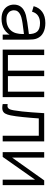

<svg xmlns="http://www.w3.org/2000/svg" viewBox="924 -1519 610 2498"><g transform="rotate(90 1229.0 -270.0)"><path d="M224.7 15Q163.3 15 122.2 -7.1Q81.2 -29.2 60.6 -65.6Q40 -102 40 -145Q40 -189.2 57.7 -220.3Q75.3 -251.5 106.2 -271.4Q137.2 -291.3 177.3 -302Q218.7 -312 268.3 -319.7Q318 -327.3 365.8 -333.2Q413.7 -339.2 449.7 -344.3L423.3 -328.7Q425 -408.3 392.5 -447Q360 -485.7 279.3 -485.7Q224 -485.7 185.7 -460.7Q147.3 -435.7 132 -381.7L60.3 -402.7Q79.2 -475 135.2 -515Q191.2 -555 280.7 -555Q354.5 -555 406.3 -527.3Q458.2 -499.7 479.7 -447Q489.7 -423.7 492.7 -394.7Q495.7 -365.7 495.7 -335.3V0H430V-135.7L449 -127.3Q421.5 -57.8 363.6 -21.4Q305.7 15 224.7 15ZM233 -48.7Q284.5 -48.7 322.9 -67.1Q361.3 -85.5 384.9 -117.7Q408.5 -149.8 415.3 -190.7Q421.5 -216.7 422.1 -247.8Q422.7 -278.8 422.7 -294.7L450.7 -280Q412.8 -275 369.2 -269.9Q325.5 -264.8 283.2 -258.5Q240.8 -252.2 207 -243Q184 -236.3 162.6 -224.6Q141.2 -212.8 127.4 -193.5Q113.7 -174.2 113.7 -145Q113.7 -121.5 125.4 -99.4Q137.2 -77.3 163.3 -63Q189.5 -48.7 233 -48.7Z M625.2 0V-540H696.5V-68H899.2V-540H970.5V-68H1172.5V-540H1243.8V0Z M1334 0V-64.3Q1364.2 -58.8 1379.8 -67.1Q1395.5 -75.3 1402.9 -95.2Q1410.3 -115.2 1415.3 -144.7Q1423.7 -193.3 1430.1 -252.3Q1436.5 -311.3 1441.8 -382.8Q1447.2 -454.2 1452.3 -540H1819.7V0H1746.3V-469.7H1520.7Q1517 -416.7 1512.6 -364.2Q1508.2 -311.7 1503.2 -263.4Q1498.3 -215.2 1492.8 -174.6Q1487.3 -134 1481.3 -104.7Q1472.7 -60.2 1457.8 -33.5Q1443 -6.8 1414 1.6Q1385 10 1334 0Z M2388.5 -540V0H2317.2V-420.7L2021.2 0H1959.2V-540H2030.5V-123L2326.8 -540Z"/></g></svg>

Font: Manrope ExtraLight
Style: Regular
Weight: 200
Designer: Mikhail Sharanda
Foundry: Mikhail Sharanda
Version: Version 4.505